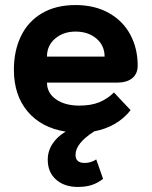

<svg xmlns="http://www.w3.org/2000/svg" viewBox="-20 -515 600 760"><path d="M444 -188H166Q166 -147 201.5 -122Q237 -97 294 -97Q341 -97 373.5 -110.5Q406 -124 431 -149L497 -79Q445 -13 353 5Q279 52 279 98Q279 130 315 130Q340 130 361 116L388 193Q366 210 342.5 217.5Q319 225 288 225Q235 225 202 196Q169 167 169 117Q169 83 188 54Q207 25 240 6Q144 -9 89.5 -73.5Q35 -138 35 -239Q35 -314 63 -372Q91 -430 146 -462.5Q201 -495 279 -495Q355 -495 411 -463.5Q467 -432 496 -377.5Q525 -323 525 -256Q525 -223 503.5 -205.5Q482 -188 444 -188ZM394 -291Q394 -335 361.5 -362.5Q329 -390 279 -390Q231 -390 198.5 -362.5Q166 -335 166 -291Z"/></svg>

Font: Niramit
Style: Bold
Weight: 700
Designer: Katatrad Aksorn Co.,Ltd.
Foundry: Cadson Demak Co.,Ltd.
Version: Version 1.001; ttfautohint (v1.6)